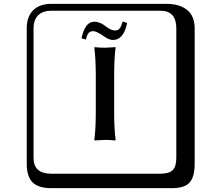

<svg xmlns="http://www.w3.org/2000/svg" viewBox="-20 -774 1140 1006"><path d="M582 -614.3Q597.2 -614.3 605.7 -623.3Q614.3 -632.3 622.6 -661.6L646 -653.8Q637.7 -610.8 618.9 -587.6Q600.1 -564.5 570.8 -564.5Q549.8 -564.5 517.1 -588.9Q483.9 -610.8 468.8 -610.8Q452.6 -610.8 444.3 -601.1Q436 -591.3 429.2 -566.9L407.2 -573.2Q416.5 -616.7 432.6 -638.4Q448.7 -660.2 475.1 -660.2Q503.9 -660.2 537.1 -633.8Q563 -614.3 582 -614.3ZM481.9 -374Q481.9 -468.3 474.1 -523.9L476.1 -526.9Q503.9 -523.9 529.8 -523.9L585 -526.9L585.9 -523.9Q578.1 -472.2 578.1 -374V-190.9Q578.1 -96.7 585.9 -41L584 -38.1Q556.2 -41 529.8 -41L475.1 -38.1L474.1 -41Q481.9 -94.2 481.9 -190.9ZM249 -717.8Q204.1 -717.8 179.9 -693.8Q155.8 -669.9 155.8 -625V53.2Q155.8 136.2 249 136.2H820.8Q865.7 136.2 884.8 117.2Q903.8 98.1 903.8 53.2V-625Q903.8 -717.8 820.8 -717.8ZM1000 84Q1000 152.8 973.4 182.4Q946.8 211.9 880.9 211.9H249Q181.2 211.9 150.6 181.4Q120.1 150.9 120.1 84V-625Q120.1 -687 154.1 -720.5Q188 -753.9 249 -753.9H851.1Q920.9 -753.9 960.4 -721.9Q1000 -689.9 1000 -625Z"/></svg>

Font: Linux Biolinum Keyboard
Style: Regular
Weight: 700
Designer: Philipp H. Poll
Foundry: Philipp H. Poll
Version: Version 0.6.1 ; ttfautohint (v0.9)